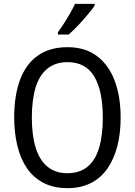

<svg xmlns="http://www.w3.org/2000/svg" viewBox="-20 -971 702 1001"><path d="M609 -358Q609 -277 592 -210Q575 -143 540.5 -93Q506 -43 453.5 -16.5Q401 10 332 10Q260 10 207 -17.5Q154 -45 120.5 -94Q87 -143 70.5 -211Q54 -279 54 -359Q54 -473 84.5 -555Q115 -637 177 -681Q239 -725 332 -725Q425 -725 486.5 -678Q548 -631 578.5 -548.5Q609 -466 609 -358ZM146 -358Q146 -266 166 -201Q186 -136 227.5 -102Q269 -68 331 -68Q395 -68 436 -101.5Q477 -135 496.5 -200Q516 -265 516 -358Q516 -497 471.5 -572Q427 -647 332 -647Q269 -647 227 -613Q185 -579 165.5 -514.5Q146 -450 146 -358ZM473 -941Q464 -927 447.5 -907Q431 -887 412 -865.5Q393 -844 373.5 -824.5Q354 -805 338 -791H282V-803Q298 -825 314.5 -850.5Q331 -876 346 -902.5Q361 -929 371 -951H473Z"/></svg>

Font: Noto Sans Display SemiCondensed
Style: Regular
Weight: 400
Width: 4
Version: Version 2.003